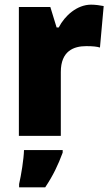

<svg xmlns="http://www.w3.org/2000/svg" viewBox="-20 -583 475 824"><path d="M371 -563C311 -563 258 -516 232 -465H223L196 -553H61V0H241V-274C241 -364 296 -385 350 -385C379 -385 396 -383 409 -379L425 -557C410 -560 389 -563 371 -563ZM249 72V61H83C82 100 71 168 62 207V221H174C208 170 229 126 249 72Z"/></svg>

Font: Noto Sans Arabic SemCond Blk
Style: Regular
Weight: 900
Width: 4
Designer: Monotype Design Team, Nadine Chahine, Nizar Qandah and Khaled Hosny
Foundry: Monotype Imaging Inc.
Version: Version 2.012